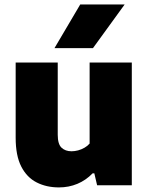

<svg xmlns="http://www.w3.org/2000/svg" viewBox="-20 -828 662 858"><path d="M243.5 9.5Q187.5 9.5 143.8 -12.8Q100 -35 75 -83.8Q50 -132.5 50 -212.5V-548.5H238V-226Q238 -184 255 -168Q272 -152 299.5 -152Q314 -152 329 -156Q344 -160 357.5 -167.8Q371 -175.5 380.5 -186.5V-548.5H569V0H414L401.5 -53.5H394Q364 -22.5 325.8 -6.5Q287.5 9.5 243.5 9.5ZM223.5 -613 338.5 -808H537L395.5 -613Z"/></svg>

Font: Encode Sans Condensed Thin ExtraBold
Style: Regular
Weight: 800
Version: Version 3.002